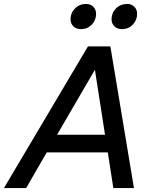

<svg xmlns="http://www.w3.org/2000/svg" viewBox="-42 -949 774 969"><path d="M-22 0 402 -715H515L634 0H530L502 -180H194L90 0ZM246 -269H488L437 -597ZM366 -802Q343 -802 328.5 -816Q314 -830 314 -852Q314 -884 336.5 -906.5Q359 -929 393 -929Q415 -929 429 -915Q443 -901 443 -879Q443 -848 421.5 -825Q400 -802 366 -802ZM573 -802Q550 -802 535.5 -816Q521 -830 521 -852Q521 -884 543.5 -906.5Q566 -929 600 -929Q622 -929 636 -915Q650 -901 650 -879Q650 -848 628.5 -825Q607 -802 573 -802Z"/></svg>

Font: Wix Madefor Text Medium
Style: Italic
Weight: 500
Italic angle: -12°
Designer: Dalton Maag Ltd
Foundry: Dalton Maag Ltd
Version: Version 3.100